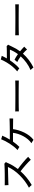

<svg xmlns="http://www.w3.org/2000/svg" viewBox="2050 -2895 900 5040"><g transform="rotate(-90 2500.0 -375.0)"><path d="M164 8Q153 -6 131.5 -29.5Q110 -53 93 -65Q181 -111 264 -173.5Q347 -236 419.5 -309Q492 -382 547.5 -460.5Q603 -539 636 -617Q608 -616 560 -615Q512 -614 455 -612.5Q398 -611 341 -609.5Q284 -608 236.5 -606.5Q189 -605 161 -603Q161 -613 160 -632Q159 -651 158 -670.5Q157 -690 157 -701Q186 -700 233 -700Q280 -700 337 -700Q394 -700 453 -700.5Q512 -701 566 -702.5Q620 -704 661.5 -706Q703 -708 724 -710Q730 -704 745.5 -690Q761 -676 766 -671Q756 -658 748 -639Q740 -620 732 -602Q704 -538 666 -476Q628 -414 583 -355Q617 -332 661.5 -297Q706 -262 752.5 -223.5Q799 -185 839.5 -148.5Q880 -112 904 -86Q896 -80 879.5 -65.5Q863 -51 848 -37Q833 -23 827 -16Q805 -42 767 -78.5Q729 -115 684.5 -154Q640 -193 597.5 -228Q555 -263 524 -285Q368 -111 164 8Z M1349 55Q1341 49 1324.5 38Q1308 27 1290.5 16Q1273 5 1261 0Q1315 -36 1361.5 -90.5Q1408 -145 1443.5 -210Q1479 -275 1502.5 -345.5Q1526 -416 1533 -484Q1509 -484 1485 -484Q1461 -484 1439 -484Q1398 -484 1363 -484Q1328 -484 1303 -484Q1270 -437 1235 -393.5Q1200 -350 1163 -315Q1156 -321 1140 -331Q1124 -341 1107.5 -350.5Q1091 -360 1081 -364Q1126 -405 1169 -458.5Q1212 -512 1249.5 -570.5Q1287 -629 1316.5 -686.5Q1346 -744 1365 -795Q1375 -791 1393.5 -785Q1412 -779 1430.5 -774Q1449 -769 1459 -767Q1440 -720 1413.5 -669Q1387 -618 1356 -567Q1388 -567 1442.5 -567Q1497 -567 1561.5 -567.5Q1626 -568 1692.5 -569Q1759 -570 1816 -571.5Q1873 -573 1911 -575Q1911 -566 1910.5 -546.5Q1910 -527 1909.5 -508Q1909 -489 1909 -480Q1870 -481 1793.5 -481.5Q1717 -482 1630 -483Q1621 -411 1598 -335Q1575 -259 1539.5 -187Q1504 -115 1456 -52.5Q1408 10 1349 55Z M2095 -330Q2095 -339 2095 -358.5Q2095 -378 2095 -397Q2095 -416 2094 -425Q2119 -424 2169 -423.5Q2219 -423 2285.5 -422.5Q2352 -422 2426.5 -421.5Q2501 -421 2575.5 -421Q2650 -421 2716 -421.5Q2782 -422 2832 -423Q2882 -424 2906 -425Q2906 -422 2906 -416Q2906 -410 2906 -403Q2906 -385 2905.5 -362.5Q2905 -340 2906 -331Q2875 -332 2814 -333Q2753 -334 2674.5 -334.5Q2596 -335 2511 -335Q2426 -335 2345 -334.5Q2264 -334 2198.5 -333Q2133 -332 2095 -330Z M3248 53Q3242 44 3230 29.5Q3218 15 3205 1Q3192 -13 3181 -22Q3284 -66 3375.5 -132.5Q3467 -199 3540 -281Q3500 -310 3461.5 -334.5Q3423 -359 3391 -373Q3398 -379 3410 -393Q3422 -407 3434 -422Q3446 -437 3451 -444Q3485 -428 3523 -405Q3561 -382 3599 -354Q3675 -456 3717 -565Q3698 -565 3663 -565Q3628 -565 3585.5 -564.5Q3543 -564 3503.5 -563.5Q3464 -563 3436 -563Q3389 -493 3336 -430.5Q3283 -368 3225 -318Q3212 -330 3188 -347.5Q3164 -365 3146 -373Q3210 -424 3269 -494Q3328 -564 3377 -644.5Q3426 -725 3459 -805Q3468 -802 3487.5 -796.5Q3507 -791 3526.5 -786Q3546 -781 3555 -779Q3539 -745 3522 -711Q3505 -677 3486 -645Q3518 -645 3565 -645Q3612 -645 3661 -645.5Q3710 -646 3749.5 -647Q3789 -648 3807 -650Q3815 -643 3827.5 -631.5Q3840 -620 3847 -613Q3839 -597 3823 -565.5Q3807 -534 3796 -510Q3746 -398 3673 -298Q3708 -270 3739 -242.5Q3770 -215 3795 -189Q3789 -183 3773.5 -168Q3758 -153 3743 -138Q3728 -123 3721 -115Q3701 -140 3673 -167.5Q3645 -195 3612 -223Q3539 -140 3447.5 -70Q3356 0 3248 53Z M4095 -330Q4095 -339 4095 -358.5Q4095 -378 4095 -397Q4095 -416 4094 -425Q4119 -424 4169 -423.5Q4219 -423 4285.5 -422.5Q4352 -422 4426.5 -421.5Q4501 -421 4575.5 -421Q4650 -421 4716 -421.5Q4782 -422 4832 -423Q4882 -424 4906 -425Q4906 -422 4906 -416Q4906 -410 4906 -403Q4906 -385 4905.5 -362.5Q4905 -340 4906 -331Q4875 -332 4814 -333Q4753 -334 4674.5 -334.5Q4596 -335 4511 -335Q4426 -335 4345 -334.5Q4264 -334 4198.5 -333Q4133 -332 4095 -330Z"/></g></svg>

Font: Zen Kaku Gothic Antique Medium
Style: Regular
Weight: 500
Designer: Yoshimichi Ohira
Foundry: Positype
Version: Version 1.002